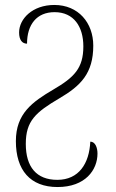

<svg xmlns="http://www.w3.org/2000/svg" viewBox="-20 -744 466 774"><path d="M212 10C324 10 373 -59 373 -125C373 -149 364 -173 344 -173C340 -85 298 -19 211 -19C127 -19 84 -71 84 -164C84 -256 123 -291 220 -348C305 -398 356 -448 356 -560C356 -652 296 -724 199 -724C111 -724 57 -668 57 -613C57 -582 70 -568 89 -568C89 -645 128 -695 200 -695C278 -695 316 -636 316 -557C316 -469 279 -432 195 -383C110 -333 44 -286 44 -175C44 -58 102 10 212 10Z"/></svg>

Font: Noto Serif Georgian Condensed ExtraLight
Style: Regular
Weight: 200
Width: 3
Designer: Monotype Design Team, Akaki Razmadze
Foundry: Google LLC
Version: Version 2.003